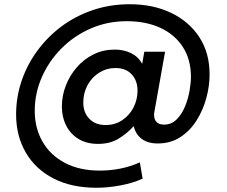

<svg xmlns="http://www.w3.org/2000/svg" viewBox="-20 -674 1071 906"><path d="M436 212Q317 212 232 168Q147 124 101.5 45.5Q56 -33 56 -134Q56 -216 82 -292.5Q108 -369 156.5 -435Q205 -501 271 -550Q337 -599 418.5 -626.5Q500 -654 592 -654Q703 -654 788 -613Q873 -572 921 -498Q969 -424 969 -323Q969 -268 953.5 -211Q938 -154 907.5 -105.5Q877 -57 831 -27Q785 3 724 3Q678 3 649 -18.5Q620 -40 611 -79Q581 -45 540 -20Q499 5 443 5Q389 5 351 -18Q313 -41 292.5 -81Q272 -121 272 -171Q272 -222 290.5 -270Q309 -318 342.5 -356.5Q376 -395 421.5 -417.5Q467 -440 522 -440Q564 -440 598 -423.5Q632 -407 651 -373L661 -430H759L709 -149Q708 -145 707.5 -140.5Q707 -136 707 -132Q707 -110 719 -98Q731 -86 754 -86Q789 -86 813.5 -110.5Q838 -135 853 -171.5Q868 -208 874.5 -246Q881 -284 881 -311Q881 -393 843 -452Q805 -511 737 -542.5Q669 -574 578 -574Q487 -574 408 -539.5Q329 -505 270 -445.5Q211 -386 177.5 -310Q144 -234 144 -151Q144 -69 181 -5Q218 59 287 95Q356 131 450 131Q500 131 548 121.5Q596 112 640 92L653 169Q607 190 548 201Q489 212 436 212ZM478 -84Q523 -84 557 -107Q591 -130 610 -167Q629 -204 629 -247Q629 -293 601.5 -323Q574 -353 525 -353Q483 -353 448 -331Q413 -309 393 -272Q373 -235 373 -190Q373 -143 401.5 -113.5Q430 -84 478 -84Z"/></svg>

Font: Rethink Sans SemiBold
Style: Italic
Weight: 600
Italic angle: -10°
Designer: The Rethink Sans project authors (Hans Thiessen). DM Sans designed by Colophon Foundry.
Foundry: Rethink Communications LLC
Version: Version 1.001